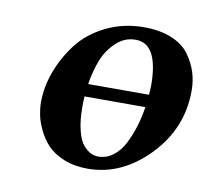

<svg xmlns="http://www.w3.org/2000/svg" viewBox="-59 -509 636 584"><g transform="rotate(10 259.5 -217.0)"><path d="M198.2 -172.9Q198.2 -129.9 206.1 -99.4Q213.9 -68.8 226.3 -55.4Q238.8 -42 249.3 -37.1Q259.8 -32.2 271 -32.2Q296.9 -32.2 317.6 -47.9Q338.4 -63.5 351.8 -90.3Q365.2 -117.2 373.8 -145.3Q382.3 -173.3 387.2 -205.1H199.2Q198.2 -188 198.2 -172.9ZM71.8 -165Q71.8 -211.9 89.4 -259.5Q106.9 -307.1 138.9 -349.1Q170.9 -391.1 224.4 -417.5Q277.8 -443.8 341.8 -443.8Q390.6 -443.8 426.8 -429Q462.9 -414.1 481.4 -388.4Q500 -362.8 508.5 -335.9Q517.1 -309.1 517.1 -278.8Q517.1 -161.6 434.1 -75.9Q351.1 9.8 246.1 9.8Q205.1 9.8 173.1 -3.2Q141.1 -16.1 122.6 -35.6Q104 -55.2 92 -80.1Q80.1 -105 75.9 -126Q71.8 -147 71.8 -165ZM203.6 -244.1H391.6Q392.6 -260.3 393.1 -272Q393.1 -401.9 323.2 -401.9Q288.6 -401.9 262.7 -377.4Q236.8 -353 223.6 -319.8Q210.4 -286.6 203.6 -244.1Z"/></g></svg>

Font: Linux Libertine O
Style: Semibold Italic
Weight: 600
Italic angle: -11.5°
Designer: Philipp H. Poll
Foundry: Philipp H. Poll
Version: Version 5.1.2